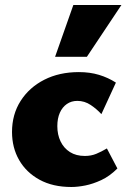

<svg xmlns="http://www.w3.org/2000/svg" viewBox="-20 -731 505 767"><path d="M265 16Q191 16 138 -13Q85 -42 56.5 -91.5Q28 -141 28 -204Q28 -274 62.5 -328Q97 -382 157 -412.5Q217 -443 295 -443Q339 -443 375.5 -432Q412 -421 443 -401L385 -275Q367 -295 342.5 -311.5Q318 -328 289 -328Q265 -328 247 -315.5Q229 -303 219 -280.5Q209 -258 209 -227Q209 -193 222 -166Q235 -139 259.5 -123.5Q284 -108 319 -108Q344 -108 364.5 -116.5Q385 -125 407 -138L449 -58Q418 -27 384.5 -11.5Q351 4 320.5 10Q290 16 265 16ZM200 -504 273 -711H465L327 -504Z"/></svg>

Font: Ysabeau Infant Black
Style: Regular
Weight: 900
Designer: Christian Thalmann (Catharsis Fonts)
Version: Version 2.001;gftools[0.9.30]; featfreeze: ss01,ss02,lnum